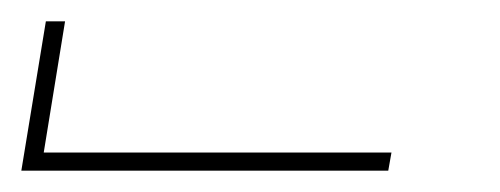

<svg xmlns="http://www.w3.org/2000/svg" viewBox="-449 -760 469 180"><path d="M-429 -600 -406 -740H-388L-408 -617H-82L-85 -600Z"/></svg>

Font: Iosevka Thin Extended
Style: Italic
Weight: 100
Width: 7
Italic angle: -9°
Monospace: yes
Designer: Belleve Invis
Foundry: Belleve Invis
Version: Version 32.5.0; ttfautohint (v1.8.4)